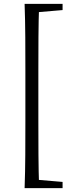

<svg xmlns="http://www.w3.org/2000/svg" viewBox="-20 -798 384 991"><path d="M107 173Q110 89 110.5 2Q111 -85 111 -172V-433Q111 -519 110.5 -605.5Q110 -692 107 -778H182Q179 -694 178.5 -607Q178 -520 178 -433V-172Q178 -86 178.5 0.5Q179 87 182 173ZM144 173V129H163L303 141V173ZM144 -734V-778H303V-746L163 -734Z"/></svg>

Font: Noto Serif SC ExtraLight
Style: Regular
Weight: 400
Version: Version 2.002-H1;hotconv 1.1.0;makeotfexe 2.6.0